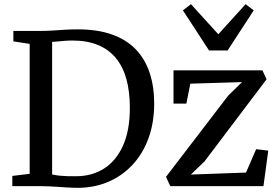

<svg xmlns="http://www.w3.org/2000/svg" viewBox="-20 -891 1330 919"><path d="M338.5 8Q320 7.5 299.8 6.2Q279.5 5 258.5 3.5Q237.5 2 216.8 1Q196 0 176.5 0H39V-49L122 -59V-681L44 -693V-743H175Q206 -743 235 -745Q264 -747 292.8 -748.8Q321.5 -750.5 352 -750.5Q447.5 -750.5 517 -725.5Q586.5 -700.5 630.8 -653.8Q675 -607 696.5 -541.8Q718 -476.5 718 -395Q718 -304 690.8 -229.2Q663.5 -154.5 613 -100.8Q562.5 -47 493 -18.5Q423.5 10 338.5 8ZM348 -47.5Q422.5 -48.5 479.5 -85.2Q536.5 -122 569 -194.5Q601.5 -267 601.5 -375Q601.5 -453.5 584.8 -513.2Q568 -573 534 -613.8Q500 -654.5 448.5 -675.8Q397 -697 327 -697Q306.5 -697 288.5 -695.5Q270.5 -694 255.8 -692.5Q241 -691 229.5 -690.5V-56Q249.5 -51.5 269 -49.8Q288.5 -48 308 -47.5Q327.5 -47 348 -47.5ZM1138.5 -498 891 -490.5 872 -395H810.5V-554.5H1236L1256 -511.5L959 -118.5L893.5 -55.5L1157.5 -65L1206 -177L1264 -170L1241 0H795L774.5 -44.5L1072 -433ZM980.5 -649.5 855.5 -841.5 894 -871 1025 -727 1155.5 -871 1194.5 -841.5 1069.5 -649.5Z"/></svg>

Font: Merriweather 20pt
Style: Regular
Weight: 400
Version: Version 2.100